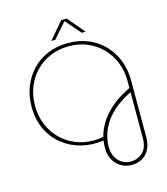

<svg xmlns="http://www.w3.org/2000/svg" viewBox="-153 -997 1168 1339"><g transform="rotate(-15 431.5 -328.0)"><path d="M631 224Q593 224 558.5 205.5Q524 187 502 150.5Q480 114 480 60Q480 48 481 34.5Q482 21 484 8Q402 20 326 1.5Q250 -17 190 -64Q130 -111 95 -183Q60 -255 60 -350Q60 -425 85.5 -491Q111 -557 158 -607Q205 -657 271.5 -685Q338 -713 419 -713Q501 -713 567 -685Q633 -657 680 -607Q727 -557 752.5 -491Q778 -425 778 -350V60Q778 117 757.5 153Q737 189 703.5 206.5Q670 224 631 224ZM629 199Q679 199 716 166Q753 133 753 63V-269Q676 -231 627.5 -187.5Q579 -144 553 -100Q527 -56 517 -15Q507 26 507 59Q507 104 524.5 135.5Q542 167 570 183Q598 199 629 199ZM419 -10Q439 -10 454 -11.5Q469 -13 489 -17Q500 -63 529 -112Q558 -161 612 -209Q666 -257 753 -299V-350Q753 -423 728 -485Q703 -547 658 -593Q613 -639 552 -664.5Q491 -690 419 -690Q347 -690 286 -664.5Q225 -639 180 -593Q135 -547 110 -485Q85 -423 85 -350Q85 -277 110 -215Q135 -153 180 -107Q225 -61 286 -35.5Q347 -10 419 -10ZM312 -757 416 -880H456L560 -757H532L436 -867L340 -757Z"/></g></svg>

Font: MuseoModerno Thin
Style: Regular
Weight: 100
Designer: Pablo Cosgaya, Héctor Gatti, Marcela Romero, and the Authors of The MuseoModerno Project.
Foundry: Omnibus-Type Team
Version: Version 1.003